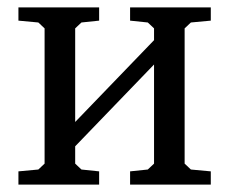

<svg xmlns="http://www.w3.org/2000/svg" viewBox="-20 -501 622 521"><path d="M30 0V-36L84 -41L101 -57V-424L84 -440L30 -445V-481H249V-445L201 -440L184 -424V-170L398 -392V-424L381 -440L333 -445V-481H552V-445L498 -440L481 -424V-57L498 -41L552 -36V0H333V-36L381 -41L398 -57V-326L184 -104V-57L201 -41L249 -36V0Z"/></svg>

Font: Khartiya
Style: Regular
Weight: 500
Version: Version 1.0.1